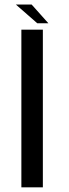

<svg xmlns="http://www.w3.org/2000/svg" viewBox="-20 -802 296 822"><path d="M71.5 0H163.5V-675H71.5ZM139.5 -702.5H187L115.5 -782.5H48Z"/></svg>

Font: Anybody
Style: Regular
Weight: 400
Designer: Tyler Finck
Foundry: Etcetera Type Company
Version: Version 1.110